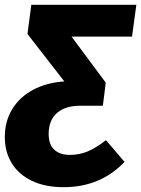

<svg xmlns="http://www.w3.org/2000/svg" viewBox="-45 -553 586 797"><path d="M503 -401H252L394 -210L382 -114L380 -115L381 -114H287Q225 -114 191 -83.5Q157 -53 157 3Q157 47 180.5 68.5Q204 90 245 90Q284 90 318 76Q352 62 395 29L472 119Q372 224 219 224Q142 224 87 197.5Q32 171 3.5 124Q-25 77 -25 16Q-25 -49 5.5 -99.5Q36 -150 92 -180Q148 -210 222 -215L69 -412L85 -533H521Z"/></svg>

Font: Trujillo ExtraBold
Style: Italic
Weight: 800
Italic angle: -8°
Designer: Fira Sans original fonts by bBox Type GmbH, Carrois Corporate GbR, & Edenspiekermann AG / Changes by Cristiano Sobral
Foundry: Fira Sans original fonts by bBox Type GmbH, Carrois Corporate GbR, & Edenspiekermann AG / Changes by Cristiano Sobral
Version: Version 4.301;July 28, 2020;FontCreator 13.0.0.2655 64-bit